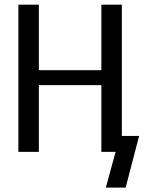

<svg xmlns="http://www.w3.org/2000/svg" viewBox="-20 -662 663 837"><path d="M511.2 -69.3H586.4L527.8 155.8H441.4L483.9 0H421.9V-291H149.4V0H60.1V-641.6H149.4V-356H421.9V-641.6H511.2Z"/></svg>

Font: Carlito
Style: Regular
Weight: 400
Designer: Lukasz Dziedzic
Foundry: tyPoland Lukasz Dziedzic
Version: Version 1.104